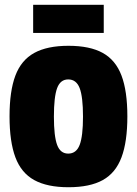

<svg xmlns="http://www.w3.org/2000/svg" viewBox="-20 -775 574 805"><path d="M267 10Q178 10 123.5 -20Q69 -50 44.5 -115.5Q20 -181 20 -287Q20 -393 44.5 -458Q69 -523 123.5 -553Q178 -583 267 -583Q357 -583 411 -553Q465 -523 489.5 -458Q514 -393 514 -287Q514 -181 489.5 -115.5Q465 -50 411 -20Q357 10 267 10ZM266 -131Q300 -131 314 -167.5Q328 -204 328 -286Q328 -369 314 -405.5Q300 -442 266 -442Q233 -442 219.5 -405.5Q206 -369 206 -286Q206 -204 219.5 -167.5Q233 -131 266 -131ZM119 -755H415V-637H119Z"/></svg>

Font: Protest Strike
Style: Regular
Weight: 400
Designer: Octavio Pardo
Foundry: Ashler Design
Version: Version 2.005; ttfautohint (v1.8.4.7-5d5b)